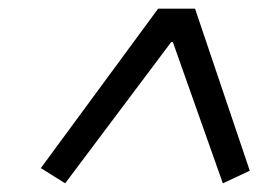

<svg xmlns="http://www.w3.org/2000/svg" viewBox="-20 -718 640 442"><path d="M555 -325 493 -296 378 -621H374L130 -296L74 -331L344 -698H429Z"/></svg>

Font: IBM Plex Sans Var
Style: Italic
Weight: 400
Italic angle: -11.31°
Designer: Mike Abbink, Paul van der Laan, Pieter van Rosmalen
Foundry: Bold Monday
Version: Version 1.001